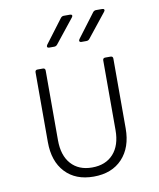

<svg xmlns="http://www.w3.org/2000/svg" viewBox="-88 -854 775 933"><g transform="rotate(-10 300.0 -387.5)"><path d="M299 10Q210 10 159 -44.5Q108 -99 108 -194V-538Q108 -550 120 -550H146Q158 -550 158 -538V-194Q158 -119 195.5 -77Q233 -35 299 -35Q366 -35 404 -77Q442 -119 442 -194V-538Q442 -550 454 -550H480Q492 -550 492 -538V-194Q492 -100 440.5 -45Q389 10 299 10ZM353 -645Q346 -645 344 -649.5Q342 -654 346 -660L435 -778Q441 -785 450 -785H480Q488 -785 490 -780.5Q492 -776 487 -770L393 -652Q387 -645 378 -645ZM194 -645Q187 -645 185 -649.5Q183 -654 187 -660L276 -778Q282 -785 291 -785H321Q329 -785 331 -780.5Q333 -776 328 -770L234 -652Q228 -645 219 -645Z"/></g></svg>

Font: Pitagon Sans Mono Thin
Style: Regular
Weight: 100
Monospace: yes
Designer: Travis Tran
Foundry: Pitagon
Version: Version 1.001; ttfautohint (v1.8.4.7-5d5b);gftools[0.9.26]